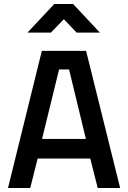

<svg xmlns="http://www.w3.org/2000/svg" viewBox="-20 -939 639 959"><path d="M20 0 189 -685H410L580 0H468L431 -147H168L131 0ZM275 -592 190 -245H409L325 -592ZM117 -776 251 -919H345L479 -776H363L299 -843L234 -776Z"/></svg>

Font: Titillium Web[RUS by Daymarius]
Style: Regular
Weight: 600
Designer: Cyrillization by Daymarius
Foundry: Cyrillization by Daymarius
Version: Version 1.002 September 11, 2018